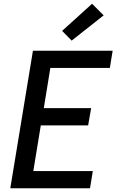

<svg xmlns="http://www.w3.org/2000/svg" viewBox="-20 -1006 640 1026"><path d="M35 0 156 -735H582L567 -643H249L214 -428H467L451 -336H198L158 -92H476L461 0ZM363 -789 312 -841 472 -986 534 -924Z"/></svg>

Font: Iosevka Aile Semibold
Style: Italic
Weight: 600
Italic angle: -9°
Designer: Belleve Invis
Foundry: Belleve Invis
Version: Version 31.1.0; ttfautohint (v1.8.4)